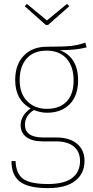

<svg xmlns="http://www.w3.org/2000/svg" viewBox="-20 -769 480 986"><path d="M425 -526Q377 -512 287 -511Q332 -495 356.5 -456Q381 -417 381 -356Q381 -278 338 -234Q295 -190 221 -190Q189 -190 154 -204Q108 -174 108 -129Q108 -63 202 -63H269Q338 -63 376 -30.5Q414 2 414 57Q414 122 366.5 159.5Q319 197 226 197Q127 197 83 164.5Q39 132 39 58H60Q62 123 99 149.5Q136 176 226 176Q310 176 350.5 145Q391 114 391 58Q391 10 359 -16.5Q327 -43 268 -43H200Q144 -43 115 -65.5Q86 -88 86 -126Q86 -176 137 -212Q58 -256 58 -358Q58 -437 102 -483Q146 -529 220 -529Q312 -529 348 -533.5Q384 -538 418 -550ZM81 -358Q81 -287 120.5 -248.5Q160 -210 221 -210Q286 -210 322 -247.5Q358 -285 358 -356Q358 -428 321.5 -468.5Q285 -509 220 -509Q153 -509 117 -468.5Q81 -428 81 -358ZM324 -749 336 -737 227 -641H215L107 -737L118 -749L221 -664Z"/></svg>

Font: Fira Sans Condensed Thin
Style: Regular
Weight: 250
Width: 3
Designer: Carrois Corporate & Edenspiekermann AG
Foundry: Carrois Corporate GbR & Edenspiekermann AG
Version: Version 4.203